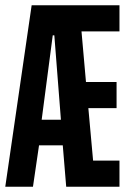

<svg xmlns="http://www.w3.org/2000/svg" viewBox="-29 -708 492 728"><path d="M-9 0 91 -688H424V-589H280L297 -397H413V-298H306L324 -99H424V0H222L209 -157H119L96 0ZM129 -254H202L177 -574H171Z"/></svg>

Font: Saira Ultra Condensed
Style: Bold
Weight: 700
Width: 1
Designer: Hector Gatti with collaboration of the Omnibus-Type team
Foundry: Omnibus-Type
Version: Version 1.001; ttfautohint (v1.8)